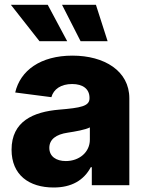

<svg xmlns="http://www.w3.org/2000/svg" viewBox="-20 -790 628 819"><path d="M209 9.8C284.7 9.8 337.4 -20.5 367.2 -76.7H371.6V0H531.7V-370.6C531.7 -487.8 424.8 -552.7 289.1 -552.7C152.3 -552.7 66.4 -488.8 44.9 -395.5L199.2 -375.5C208.5 -409.7 240.2 -431.6 287.6 -431.6C334 -431.6 361.8 -410.2 361.8 -372.6V-370.6C361.8 -336.9 324.7 -330.1 232.4 -322.3C122.1 -313 29.3 -272.5 29.3 -151.4C29.3 -43.5 104 9.8 209 9.8ZM148.4 -614.3H266.6L183.6 -769.5H26.4ZM323.7 -614.3H439L389.2 -769.5H244.6ZM260.7 -103C219.7 -103 190.4 -122.6 190.4 -159.2C190.4 -195.3 218.8 -216.8 269 -224.1C300.8 -229 343.8 -236.3 363.3 -246.6V-194.3C363.3 -140.6 317.9 -103 260.7 -103Z"/></svg>

Font: Inter ExtraBold
Style: Regular
Weight: 800
Designer: Rasmus Andersson
Foundry: rsms
Version: Version 4.001;git-9221beed3